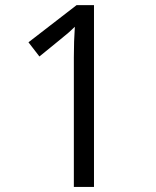

<svg xmlns="http://www.w3.org/2000/svg" viewBox="-20 -734 612 754"><path d="M349.1 0H270V-508.8Q270 -572.3 273.9 -628.9Q263.7 -618.7 251 -607.4Q238.3 -596.2 134.8 -512.2L91.8 -567.9L280.8 -713.9H349.1Z"/></svg>

Font: f0_2797  
Style: Regular
Weight: 400
Foundry: Ascender Corporation
Version: Version 1.10